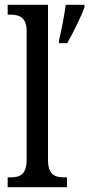

<svg xmlns="http://www.w3.org/2000/svg" viewBox="-20 -780 372 800"><path d="M12 0H259V-41H248C208 -41 180 -52 180 -115V-760H12V-719H23C57 -719 91 -710 91 -651V-115C91 -52 63 -41 23 -41H12ZM226 -613V-600H260C284 -642 317 -708 332 -750V-760H254C247 -711 237 -658 226 -613Z"/></svg>

Font: Noto Serif Khmer Condensed
Style: Regular
Weight: 400
Width: 3
Designer: Danh Hong and the Monotype Design Team
Foundry: Monotype Imaging Inc.
Version: Version 2.004